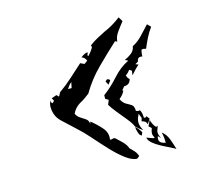

<svg xmlns="http://www.w3.org/2000/svg" viewBox="-75 -556 637 615"><g transform="rotate(-15 243.5 -248.5)"><path d="M308 -23Q291 -24 270 -40Q249 -56 227.5 -79Q206 -102 185.5 -125.5Q165 -149 148 -164Q124 -186 103.5 -205.5Q83 -225 83 -256Q83 -264 88 -276V-272L91 -265L95 -267L99 -272L94 -281L111 -287L118 -280L125 -293Q148 -309 169 -328Q190 -347 211 -366L224 -360L235 -368Q231 -379 220 -383Q225 -387 230.5 -390Q236 -393 242 -394L243 -391L240 -385L242 -381Q254 -393 261 -406L259 -412Q272 -422 286 -429.5Q300 -437 314 -444Q341 -455 368 -476L377 -461Q368 -450 356 -433.5Q344 -417 344 -402L337 -405Q302 -373 268.5 -339.5Q235 -306 211 -265Q204 -260 196 -254Q188 -248 178 -243Q160 -232 152 -214Q157 -204 165.5 -198.5Q174 -193 182.5 -187.5Q191 -182 192 -170L194 -177Q211 -164 227.5 -145.5Q244 -127 240 -105L243 -104L252 -106L257 -105L277 -86Q289 -74 293 -62Q301 -54 307 -47.5Q313 -41 317 -30ZM351 -107Q344 -111 338.5 -115.5Q333 -120 328 -125Q324 -136 310.5 -152.5Q297 -169 283.5 -185.5Q270 -202 263 -214L269 -229L259 -235V-247Q285 -266 309 -293Q333 -320 362 -334L352 -339Q364 -344 375 -352.5Q386 -361 388 -375Q405 -383 421 -400Q437 -417 450 -431L461 -420Q450 -405 442 -389Q434 -373 427 -356L418 -358L412 -357Q409 -347 409 -335Q407 -335 406 -336H403Q393 -336 391 -323L381 -317L389 -314H391Q383 -307 376.5 -300Q370 -293 363 -285L365 -300L357 -305Q351 -296 342 -290L346 -281L351 -276Q347 -258 328 -258L318 -246L322 -247Q320 -240 315 -234Q310 -228 303 -222Q310 -208 319.5 -203Q329 -198 336.5 -193Q344 -188 344 -172L352 -170L357 -171Q363 -161 363 -145L367 -143L372 -147L380 -137Q378 -133 375 -129Q372 -125 370 -121Q367 -133 353 -135L356 -146L350 -161Q347 -155 344.5 -148.5Q342 -142 342 -135Q342 -121 351 -107ZM164 -296 168 -315Q163 -311 159 -306Q155 -301 152 -296ZM281 -276 275 -287V-289L281 -294L287 -292L290 -288ZM438 -21Q426 -28 406 -37.5Q386 -47 370.5 -58.5Q355 -70 354 -81Q359 -79 364.5 -77Q370 -75 376 -73L380 -74Q375 -82 375 -88Q375 -97 379 -106L370 -114Q372 -119 375 -124Q376 -126 377 -128.5Q378 -131 379 -133Q384 -115 393 -106L399 -108Q398 -105 396 -99Q393 -92 393 -89Q393 -78 400 -67L391 -76Q390 -73 389.5 -71Q389 -69 389 -67Q389 -58 395.5 -54Q402 -50 410 -49Q410 -68 406 -84Q420 -73 426.5 -55.5Q433 -38 438 -21ZM342 -91 336 -95Q330 -105 328 -123Q333 -119 337.5 -113.5Q342 -108 346 -101Z"/></g></svg>

Font: Water Brush
Style: Regular
Weight: 400
Designer: Robert E. Leuschke
Foundry: Robert E. Leuschke
Version: Version 1.010; ttfautohint (v1.8.4.7-5d5b)